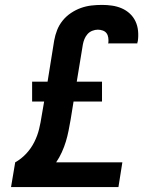

<svg xmlns="http://www.w3.org/2000/svg" viewBox="-20 -763 640 783"><path d="M25 0 42 -101Q67 -115 87 -136.5Q107 -158 120 -184Q133 -210 139.5 -237Q146 -264 150 -291L160 -349H111V-430H174L201 -598Q205 -620 213 -640.5Q221 -661 235.5 -679Q250 -697 269.5 -710Q289 -723 310 -730.5Q331 -738 352.5 -740.5Q374 -743 396 -743Q417 -743 437.5 -740Q458 -737 476.5 -729Q495 -721 509.5 -707.5Q524 -694 532.5 -676Q541 -658 543 -637Q545 -616 542 -595Q541 -593 540.5 -590.5Q540 -588 540 -586H421Q421 -587 421 -587.5Q421 -588 422 -589Q423 -599 421.5 -609.5Q420 -620 414.5 -627.5Q409 -635 399 -638.5Q389 -642 379 -642Q368 -642 356.5 -637.5Q345 -633 337 -624Q329 -615 324.5 -604Q320 -593 318 -582L293 -430H396V-349H280L268 -275Q264 -252 259.5 -229.5Q255 -207 248.5 -185.5Q242 -164 232 -142Q222 -120 209 -101H479L463 0Z"/></svg>

Font: Iosevka Curly Extended
Style: Bold Italic
Weight: 700
Width: 7
Italic angle: -9°
Monospace: yes
Designer: Belleve Invis
Foundry: Belleve Invis
Version: Version 11.1.0; ttfautohint (v1.8.3)